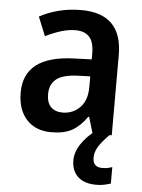

<svg xmlns="http://www.w3.org/2000/svg" viewBox="-55 -595 643 868"><g transform="rotate(5 267.0 -161.5)"><path d="M279 -552Q465 -552 465 -364V0H378L356 -74H352Q322 -31 286 -10.5Q250 10 190 10Q120 10 79 -34.5Q38 -79 38 -157Q38 -323 263 -331L345 -334V-359Q345 -413 323.5 -436Q302 -459 261 -459Q228 -459 193.5 -448Q159 -437 125 -420L90 -506Q128 -527 176 -539.5Q224 -552 279 -552ZM288 -255Q219 -252 190.5 -228Q162 -204 162 -161Q162 -121 181.5 -102Q201 -83 234 -83Q281 -83 313 -115.5Q345 -148 345 -209V-257ZM392 108Q392 151 435 151Q449 151 460.5 148.5Q472 146 480 143V218Q467 222 451 225.5Q435 229 414 229Q360 229 331 202Q302 175 302 128Q302 90 327.5 52Q353 14 396 -17L455 0Q422 33 407 57.5Q392 82 392 108Z"/></g></svg>

Font: Noto Sans Khmer SemiCondensed SemiBold
Style: Regular
Weight: 600
Width: 4
Designer: Danh Hong and the Monotype Design Team
Foundry: Monotype Imaging Inc.
Version: Version 2.004; ttfautohint (v1.8.4.7-5d5b)